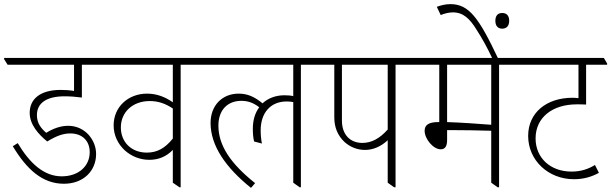

<svg xmlns="http://www.w3.org/2000/svg" viewBox="-46 -903 2964 931"><path d="M264 -12C359 -12 420 -75 420 -156C420 -191 407 -222 385 -248C360 -276 325 -293 285 -293C249 -293 214 -281 178 -259C152 -282 133 -306 133 -345C133 -402 178 -436 267 -436C295 -436 321 -434 351 -430V-589H493V-595L476 -622H-26V-616L-9 -589H313V-462C290 -466 268 -467 248 -467C152 -467 98 -425 98 -356C98 -299 140 -252 183 -217C229 -245 261 -256 295 -256C352 -256 389 -221 389 -165C389 -99 337 -48 253 -48C168 -48 99 -110 40 -209L16 -194C84 -81 160 -12 264 -12Z M678 -128C723 -128 761 -144 792 -176V-17L824 5H830V-589H942V-595L925 -622H442V-616L459 -589H792V-407C755 -433 714 -449 667 -449C576 -449 505 -385 505 -295C505 -247 526 -204 560 -173C591 -146 631 -128 678 -128ZM540 -285C540 -359 597 -413 680 -413C720 -413 754 -402 792 -377V-231C754 -184 716 -163 666 -163C591 -163 540 -214 540 -285Z M1171 8 1191 -15C1073 -109 1013 -197 1013 -294C1013 -369 1057 -414 1124 -414C1156 -414 1182 -405 1211 -383C1191 -356 1180 -321 1180 -279C1180 -258 1181 -239 1186 -217L1224 -207C1220 -227 1218 -249 1218 -271C1218 -356 1266 -411 1344 -411C1356 -411 1366 -410 1376 -408V-17L1407 5H1413V-589H1526V-595L1509 -622H891V-616L908 -589H1376V-437C1363 -440 1349 -441 1333 -441C1291 -441 1254 -427 1227 -402C1188 -434 1154 -449 1111 -449C1032 -449 975 -392 975 -307C975 -196 1049 -90 1171 8Z M1724 -176C1764 -176 1802 -193 1834 -223V-17L1865 5H1872V-589H1984V-595L1967 -622H1474V-616L1491 -589H1575V-334C1575 -286 1591 -246 1625 -214C1651 -191 1685 -176 1724 -176ZM1612 -318V-589H1834V-275C1795 -231 1755 -210 1711 -210C1651 -210 1612 -251 1612 -318Z M2091 -179C2113 -179 2122 -195 2122 -224V-272C2131 -272 2143 -272 2151 -272C2195 -272 2275 -271 2336 -269V-17L2367 5H2374V-589H2486V-595L2469 -622H1937V-616L1954 -589H2084V-311C2082 -311 2081 -311 2079 -311C2036 -311 2013 -299 2013 -269C2013 -229 2055 -179 2091 -179ZM2122 -311V-589H2336V-298C2271 -303 2187 -309 2122 -311Z M2342 -618H2370C2276 -817 2228 -883 2138 -883C2114 -883 2091 -877 2072 -870L2091 -830C2110 -838 2132 -843 2150 -843C2200 -843 2232 -813 2266 -757C2290 -720 2317 -672 2342 -618ZM2389 -764C2411 -764 2423 -778 2423 -802C2423 -827 2411 -840 2389 -840C2368 -840 2356 -827 2356 -802C2356 -778 2368 -764 2389 -764Z M2737 -34C2783 -34 2822 -45 2858 -65L2839 -103C2806 -83 2771 -71 2725 -71C2622 -71 2551 -138 2551 -232C2551 -332 2631 -397 2751 -397C2764 -397 2783 -397 2796 -396V-589H2898V-595L2882 -622H2435V-616L2452 -589H2759V-427C2750 -428 2740 -429 2731 -429C2603 -429 2515 -356 2515 -244C2515 -126 2612 -34 2737 -34Z"/></svg>

Font: Noto Serif Devanagari SemiCondensed ExtraLight
Style: Regular
Weight: 200
Width: 4
Designer: Universal Thirst, Indian Type Foundry and the Monotype Design Team
Foundry: Monotype Imaging Inc.
Version: Version 2.004